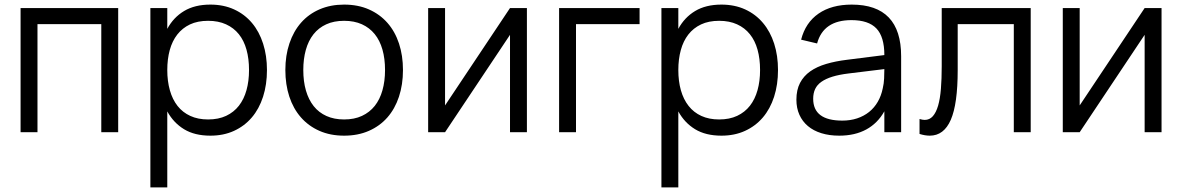

<svg xmlns="http://www.w3.org/2000/svg" viewBox="-20 -575 5142 835"><path d="M69.5 0V-540H494V0H420.5V-470H143V0Z M634 240V-540H707.5V-449.5Q734 -499 780.5 -527Q827 -555 895 -555Q952.5 -555 998.2 -534Q1044 -513 1075.8 -475.2Q1107.5 -437.5 1124.2 -385.2Q1141 -333 1141 -270.5Q1141 -207 1124 -154.2Q1107 -101.5 1075 -64Q1043 -26.5 997.5 -5.8Q952 15 895 15Q826.5 15 780.5 -13Q734.5 -41 707.5 -90.5V240ZM885 -55.5Q930 -55.5 963.5 -71.2Q997 -87 1019 -115.2Q1041 -143.5 1052 -183Q1063 -222.5 1063 -270.5Q1063 -319.5 1052 -359Q1041 -398.5 1018.8 -426.2Q996.5 -454 963 -469.2Q929.5 -484.5 885 -484.5Q839.5 -484.5 806.2 -468.8Q773 -453 751 -424.8Q729 -396.5 718.2 -357.2Q707.5 -318 707.5 -270.5Q707.5 -222 718.8 -182.2Q730 -142.5 752.2 -114.2Q774.5 -86 807.8 -70.8Q841 -55.5 885 -55.5Z M1476.5 15Q1416.5 15 1369 -6Q1321.5 -27 1288.5 -64.8Q1255.5 -102.5 1238.2 -155Q1221 -207.5 1221 -270.5Q1221 -334 1238.8 -386.5Q1256.5 -439 1289.5 -476.5Q1322.5 -514 1370 -534.5Q1417.5 -555 1476.5 -555Q1537 -555 1584.5 -534Q1632 -513 1665 -475.5Q1698 -438 1715.2 -385.8Q1732.5 -333.5 1732.5 -270.5Q1732.5 -207 1715 -154.2Q1697.5 -101.5 1664.5 -64Q1631.5 -26.5 1584 -5.8Q1536.5 15 1476.5 15ZM1476.5 -55.5Q1521 -55.5 1554.2 -71Q1587.5 -86.5 1609.8 -114.5Q1632 -142.5 1643.2 -182.2Q1654.5 -222 1654.5 -270.5Q1654.5 -320 1643.2 -359.5Q1632 -399 1609.5 -426.8Q1587 -454.5 1553.8 -469.5Q1520.5 -484.5 1476.5 -484.5Q1432 -484.5 1398.8 -469.2Q1365.5 -454 1343.2 -425.8Q1321 -397.5 1310 -358Q1299 -318.5 1299 -270.5Q1299 -221 1310.5 -181.2Q1322 -141.5 1344.2 -113.5Q1366.5 -85.5 1399.8 -70.5Q1433 -55.5 1476.5 -55.5Z M2271.5 -540V0H2198V-423.5L1915.5 0H1842V-540H1915.5V-116.5L2198 -540Z M2411.5 0V-540H2761.5V-470H2485V0Z M2856.5 240V-540H2930V-449.5Q2956.5 -499 3003 -527Q3049.5 -555 3117.5 -555Q3175 -555 3220.8 -534Q3266.5 -513 3298.2 -475.2Q3330 -437.5 3346.8 -385.2Q3363.5 -333 3363.5 -270.5Q3363.5 -207 3346.5 -154.2Q3329.5 -101.5 3297.5 -64Q3265.5 -26.5 3220 -5.8Q3174.5 15 3117.5 15Q3049 15 3003 -13Q2957 -41 2930 -90.5V240ZM3107.5 -55.5Q3152.5 -55.5 3186 -71.2Q3219.5 -87 3241.5 -115.2Q3263.5 -143.5 3274.5 -183Q3285.5 -222.5 3285.5 -270.5Q3285.5 -319.5 3274.5 -359Q3263.5 -398.5 3241.2 -426.2Q3219 -454 3185.5 -469.2Q3152 -484.5 3107.5 -484.5Q3062 -484.5 3028.8 -468.8Q2995.5 -453 2973.5 -424.8Q2951.5 -396.5 2940.8 -357.2Q2930 -318 2930 -270.5Q2930 -222 2941.2 -182.2Q2952.5 -142.5 2974.8 -114.2Q2997 -86 3030.2 -70.8Q3063.5 -55.5 3107.5 -55.5Z M3684 -555Q3899 -555 3899 -330.5V0H3826V-91Q3797 -39 3747.5 -12Q3698 15 3630 15Q3586.5 15 3552 4.2Q3517.5 -6.5 3493.5 -26.8Q3469.5 -47 3456.5 -76Q3443.5 -105 3443.5 -141.5Q3443.5 -184 3459.2 -214.2Q3475 -244.5 3503.8 -264.8Q3532.5 -285 3573.2 -297Q3614 -309 3663.5 -315L3826 -335.5Q3826 -415 3791.5 -451.2Q3757 -487.5 3683 -487.5Q3561 -487.5 3533.5 -386L3464 -402.5Q3483 -476.5 3539.8 -515.8Q3596.5 -555 3684 -555ZM3670.5 -255.5Q3629.5 -250.5 3600.2 -241.5Q3571 -232.5 3552.2 -219.2Q3533.5 -206 3525 -187.8Q3516.5 -169.5 3516.5 -145.5Q3516.5 -50.5 3643 -50.5Q3678 -50.5 3707.5 -60.2Q3737 -70 3759.8 -88.2Q3782.5 -106.5 3797.5 -132.5Q3812.5 -158.5 3819 -190.5Q3824 -211 3825 -233.8Q3826 -256.5 3826 -274.5Z M3979 -57.5Q3992 -53.5 4001.5 -53.5Q4022.5 -53.5 4036.8 -69.5Q4051 -85.5 4059.8 -115.5Q4068.5 -145.5 4072 -188.8Q4075.5 -232 4075.5 -286.5V-540H4462.5V0H4389V-470H4145V-270Q4145 -123 4115 -54Q4085 15 4023.5 15Q4003 15 3979 7.5Z M5031.5 -540V0H4958V-423.5L4675.5 0H4602V-540H4675.5V-116.5L4958 -540Z"/></svg>

Font: Vela Sans
Style: Regular
Weight: 400
Designer: Principal design: Mikhail Sharanda - project Manrope.
Design modification: Ravid Balaliev
Foundry: Mikhail Sharanda
Version: Version 1.001;August 23, 2023;FontCreator 14.0.0.2901 64-bit